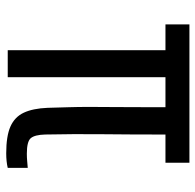

<svg xmlns="http://www.w3.org/2000/svg" viewBox="-26 -614 644 633"><g transform="rotate(90 296.5 -297.0)"><path d="M145 0V-520H60V-599H516V-520H423V-498Q423 -407 422 -312.5Q421 -218 423 -123Q424 -89 435 -76Q446 -63 486 -63Q499 -63 509.5 -64Q520 -65 533 -66V0Q512 5 485 5Q428 5 396.5 -9Q365 -23 351 -53Q337 -83 335 -131Q334 -169 333 -200.5Q332 -232 332 -268.5Q332 -305 332.5 -357Q333 -409 333 -486V-520H234V0Z"/></g></svg>

Font: Big Shoulders Text Medium
Style: Regular
Weight: 500
Designer: Patric King
Foundry: XO Type Co
Version: Version 1.000; ttfautohint (v1.8.2)